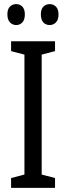

<svg xmlns="http://www.w3.org/2000/svg" viewBox="-20 -915 323 935"><path d="M248 0H34V-48L99 -65V-649L34 -666V-714H248V-666L183 -649V-65L248 -48ZM16 -845Q16 -871 28.5 -883Q41 -895 59 -895Q77 -895 89 -882.5Q101 -870 101 -845Q101 -819 89 -806Q77 -793 59 -793Q41 -793 28.5 -806Q16 -819 16 -845ZM179 -845Q179 -871 191.5 -883Q204 -895 222 -895Q240 -895 252.5 -882.5Q265 -870 265 -845Q265 -819 252.5 -806Q240 -793 222 -793Q203 -793 191 -806Q179 -819 179 -845Z"/></svg>

Font: Noto Sans Ethiopic ExtraCondensed
Style: Regular
Weight: 400
Width: 2
Designer: Monotype Design Team
Foundry: Monotype Imaging Inc.
Version: Version 2.102; ttfautohint (v1.8.4.7-5d5b)